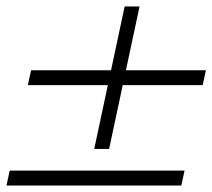

<svg xmlns="http://www.w3.org/2000/svg" viewBox="-30 -696 656 593"><path d="M56 -433 66 -479H606L596 -433ZM-10 -123 0 -169H540L530 -123ZM261 -236 355 -676H401L307 -236Z"/></svg>

Font: Victor Mono Thin
Style: Italic
Weight: 100
Italic angle: -12°
Monospace: yes
Designer: Rune Bjørnerås
Version: Version 1.561;gftools[0.9.30]